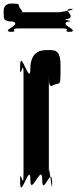

<svg xmlns="http://www.w3.org/2000/svg" viewBox="-71 -1104 431 1069"><path d="M-50 -1014C-50 -1000 -49 -984 1 -984C51 -966 -58 -938 -18 -928C32 -928 -67 -926 -17 -926C43 -926 -30 -946 38 -946H270C338 -946 265 -926 325 -926C375 -926 276 -928 326 -928C366 -938 257 -966 307 -984C357 -984 257 -998 307 -998C357 -1016 267 -1054 326 -1054C376 -1054 275 -1056 325 -1056C365 -1047 238 -1036 270 -1036H38C70 -1036 44 -1046 34 -1070C34 -1084 32 -1084 -18 -1084C-58 -1074 -50 -1046 -50 -1014ZM187 -825C164 -825 98 -822 98 -722C98 -620 42 -834 42 -742C42 -642 40 -840 40 -740C40 -630 60 -802 60 -684V-141C60 -23 40 -195 40 -85C40 15 42 -184 42 -84C42 8 98 -205 98 -103C98 -3 164 -203 164 -103C164 -1 219 -193 219 -84C219 16 220 -185 220 -85C220 5 201 -223 201 -141V-684C201 -602 212 -627 244 -637C267 -637 266 -642 266 -742C266 -834 228 -825 187 -825Z"/></svg>

Font: Hussar Przerywany
Style: Regular
Weight: 400
Foundry: Cannot Into Space Fonts
Version: Version 0.982